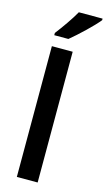

<svg xmlns="http://www.w3.org/2000/svg" viewBox="-146 -1031 601 1078"><g transform="rotate(15 154.0 -491.5)"><path d="M308 -974V-983H170C145 -938 103 -879 70 -836V-823H152C199 -861 278 -936 308 -974ZM194 0V-760H73V0Z"/></g></svg>

Font: Noto Sans Armenian SemiCondensed SemiBold
Style: Regular
Weight: 600
Width: 4
Designer: Monotype Design Team
Foundry: Monotype Imaging Inc.
Version: Version 2.008